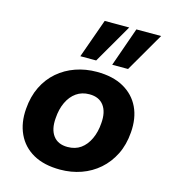

<svg xmlns="http://www.w3.org/2000/svg" viewBox="-114 -857 852 960"><g transform="rotate(15 311.5 -377.0)"><path d="M285 11Q202 11 146 -20.5Q90 -52 63.5 -109Q37 -166 43 -239Q48 -304 72.5 -354Q97 -404 137 -438.5Q177 -473 228.5 -491Q280 -509 338 -509Q421 -509 477 -477.5Q533 -446 559.5 -390.5Q586 -335 580 -260Q575 -195 550 -145Q525 -95 485 -60Q445 -25 394 -7Q343 11 285 11ZM292 -108Q332 -108 360 -128Q388 -148 405 -184.5Q422 -221 425 -267Q430 -325 405.5 -358Q381 -391 331 -391Q292 -391 263.5 -371Q235 -351 218 -315Q201 -279 198 -232Q193 -174 217.5 -141Q242 -108 292 -108ZM402 -563 473 -765H601L484 -563ZM237 -563 309 -765H436L319 -563Z"/></g></svg>

Font: Nunito Sans 9pt ExtraBold
Style: Italic
Weight: 800
Italic angle: -9°
Version: Version 3.101;gftools[0.9.27]